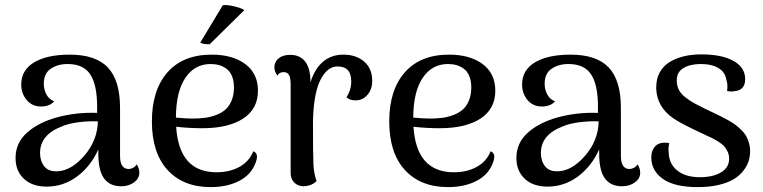

<svg xmlns="http://www.w3.org/2000/svg" viewBox="-20 -744 3089 777"><path d="M533.2 -79.1Q543.9 -62.5 543.9 -44.9Q543.9 -22 522.7 -6.1Q501.5 9.8 470.2 9.8Q424.3 9.8 401.1 -22Q377.9 -53.7 377.9 -122.1V-139.2Q346.7 -70.3 291.5 -29.5Q236.3 11.2 168.9 11.2Q110.8 11.2 76.9 -20.3Q43 -51.8 43 -105Q43 -165.5 88.9 -206.8Q134.8 -248 210 -269Q289.6 -290.5 373 -287.1V-312Q373 -400.4 345.5 -442.6Q317.9 -484.9 253.9 -484.9Q213.4 -484.9 185.3 -465.8Q157.2 -446.8 157.2 -404.8Q157.2 -382.8 167.5 -362.5Q177.7 -342.3 199.2 -334Q181.2 -313 146 -313Q109.9 -313 87.9 -339.4Q65.9 -365.7 65.9 -401.9Q65.9 -460.4 118.2 -491.7Q170.4 -522.9 262.2 -522.9Q367.2 -522.9 416.5 -470.9Q465.8 -418.9 465.8 -307.1V-112.8Q465.8 -60.1 501 -60.1Q509.3 -60.1 518.6 -64.9Q527.8 -69.8 533.2 -79.1ZM211.9 -50.8Q269 -53.2 321.8 -114.7Q374.5 -176.3 376 -252.9Q338.4 -254.4 297.6 -249.3Q256.8 -244.1 229 -231.9Q142.1 -198.2 142.1 -125Q142.1 -92.3 159.2 -70.8Q176.3 -49.3 211.9 -50.8Z M968.8 -703.1 828.6 -564.9Q798.8 -564.9 790.5 -571.8L881.8 -723.1Q900.4 -725.1 929.2 -718Q958 -710.9 968.8 -703.1ZM1004.9 -131.8Q1030.3 -122.6 1012.7 -81.1Q994.6 -35.6 946.5 -11.2Q898.4 13.2 832.5 13.2Q721.7 13.2 658.2 -55.9Q594.7 -125 594.7 -252.9Q594.7 -379.4 657.7 -451.2Q720.7 -522.9 836.9 -522.9Q920.9 -522.9 972.4 -484.9Q1023.9 -446.8 1023.9 -377Q1023.9 -303.2 964.1 -264.2Q904.3 -225.1 798.8 -225.1Q745.6 -225.1 692.9 -231Q704.6 -46.9 856 -46.9Q910.2 -46.9 949.7 -69.1Q989.3 -91.3 1004.9 -131.8ZM832.5 -484.9Q767.6 -484.9 730 -428.7Q692.4 -372.6 691.9 -268.1Q733.9 -264.2 758.8 -264.2Q787.1 -264.2 810.3 -267.3Q833.5 -270.5 855.7 -279.1Q877.9 -287.6 893.1 -301.3Q908.2 -314.9 917.5 -337.6Q926.8 -360.4 926.8 -390.1Q926.8 -417 918.7 -436.3Q910.6 -455.6 896.5 -465.8Q882.3 -476.1 866.7 -480.5Q851.1 -484.9 832.5 -484.9Z M1369.6 -522.9Q1421.4 -522.9 1453.9 -494.6Q1486.3 -466.3 1486.3 -417Q1486.3 -383.3 1468 -361.3Q1449.7 -339.4 1423.3 -337.9Q1395.5 -336.4 1382.3 -351.1Q1401.4 -379.4 1401.4 -415Q1401.4 -475.1 1346.2 -475.1Q1330.1 -475.1 1315.9 -467Q1301.8 -459 1288.8 -440.9Q1275.9 -422.9 1266.6 -396Q1257.3 -369.1 1252 -329.3Q1246.6 -289.6 1246.6 -240.2Q1246.6 -114.7 1248.5 -77.4Q1250.5 -40 1261.2 -11.2Q1241.7 8.3 1208.5 9.8Q1186.5 9.8 1171.4 -4.6Q1156.2 -19 1156.2 -43.9V-400.9Q1156.2 -428.2 1149.7 -440.2Q1143.1 -452.1 1128.4 -452.1Q1109.4 -452.1 1102.5 -438Q1090.3 -455.6 1090.3 -471.2Q1090.3 -493.7 1107.4 -507.8Q1124.5 -522 1154.3 -522Q1194.8 -522 1215.8 -493.9Q1236.8 -465.8 1236.3 -410.2Q1253.4 -465.8 1287.4 -494.4Q1321.3 -522.9 1369.6 -522.9Z M1965.3 -131.8Q1990.7 -122.6 1973.1 -81.1Q1955.1 -35.6 1907 -11.2Q1858.9 13.2 1793 13.2Q1682.1 13.2 1618.7 -55.9Q1555.2 -125 1555.2 -252.9Q1555.2 -379.4 1618.2 -451.2Q1681.2 -522.9 1797.4 -522.9Q1881.3 -522.9 1932.9 -484.9Q1984.4 -446.8 1984.4 -377Q1984.4 -303.2 1924.6 -264.2Q1864.7 -225.1 1759.3 -225.1Q1706.1 -225.1 1653.3 -231Q1665 -46.9 1816.4 -46.9Q1870.6 -46.9 1910.2 -69.1Q1949.7 -91.3 1965.3 -131.8ZM1793 -484.9Q1728 -484.9 1690.4 -428.7Q1652.8 -372.6 1652.3 -268.1Q1694.3 -264.2 1719.2 -264.2Q1747.6 -264.2 1770.8 -267.3Q1793.9 -270.5 1816.2 -279.1Q1838.4 -287.6 1853.5 -301.3Q1868.7 -314.9 1877.9 -337.6Q1887.2 -360.4 1887.2 -390.1Q1887.2 -417 1879.2 -436.3Q1871.1 -455.6 1856.9 -465.8Q1842.8 -476.1 1827.1 -480.5Q1811.5 -484.9 1793 -484.9Z M2560.1 -79.1Q2570.8 -62.5 2570.8 -44.9Q2570.8 -22 2549.6 -6.1Q2528.3 9.8 2497.1 9.8Q2451.2 9.8 2428 -22Q2404.8 -53.7 2404.8 -122.1V-139.2Q2373.5 -70.3 2318.4 -29.5Q2263.2 11.2 2195.8 11.2Q2137.7 11.2 2103.8 -20.3Q2069.8 -51.8 2069.8 -105Q2069.8 -165.5 2115.7 -206.8Q2161.6 -248 2236.8 -269Q2316.4 -290.5 2399.9 -287.1V-312Q2399.9 -400.4 2372.3 -442.6Q2344.7 -484.9 2280.8 -484.9Q2240.2 -484.9 2212.2 -465.8Q2184.1 -446.8 2184.1 -404.8Q2184.1 -382.8 2194.3 -362.5Q2204.6 -342.3 2226.1 -334Q2208 -313 2172.9 -313Q2136.7 -313 2114.7 -339.4Q2092.8 -365.7 2092.8 -401.9Q2092.8 -460.4 2145 -491.7Q2197.3 -522.9 2289.1 -522.9Q2394 -522.9 2443.4 -470.9Q2492.7 -418.9 2492.7 -307.1V-112.8Q2492.7 -60.1 2527.8 -60.1Q2536.1 -60.1 2545.4 -64.9Q2554.7 -69.8 2560.1 -79.1ZM2238.8 -50.8Q2295.9 -53.2 2348.6 -114.7Q2401.4 -176.3 2402.8 -252.9Q2365.2 -254.4 2324.5 -249.3Q2283.7 -244.1 2255.9 -231.9Q2168.9 -198.2 2168.9 -125Q2168.9 -92.3 2186 -70.8Q2203.1 -49.3 2238.8 -50.8Z M2803.7 13.2Q2709.5 13.2 2662.6 -20Q2615.7 -53.2 2615.7 -106.9Q2615.7 -136.2 2633.1 -153.6Q2650.4 -170.9 2688.5 -165Q2683.6 -146 2686.5 -121.1Q2689.5 -78.1 2722.7 -52.5Q2755.9 -26.9 2812.5 -26.9Q2865.2 -26.9 2897.9 -46.4Q2930.7 -65.9 2930.7 -102.1Q2930.7 -117.2 2924.6 -130.1Q2918.5 -143.1 2910.9 -151.9Q2903.3 -160.6 2887.2 -170.7Q2871.1 -180.7 2860.4 -185.8Q2849.6 -190.9 2827.4 -201.2Q2805.2 -211.4 2794.4 -216.8Q2727.1 -249 2702.1 -267.1Q2638.7 -312.5 2635.7 -384.3Q2635.7 -387.7 2635.7 -391.1Q2635.7 -425.8 2650.4 -451.9Q2665 -478 2690.7 -493.4Q2716.3 -508.8 2748.3 -516.4Q2780.3 -523.9 2818.4 -523.9Q2900.9 -523.9 2948.2 -497.6Q2995.6 -471.2 2995.6 -423.8Q2995.6 -378.9 2952.6 -375Q2935.5 -372.1 2922.4 -376Q2926.3 -402.8 2919.4 -420.9Q2915 -451.7 2887.9 -468.3Q2860.8 -484.9 2815.4 -484.9Q2773.4 -484.9 2746.1 -468.8Q2718.8 -452.6 2718.8 -418.9Q2718.8 -397.5 2727.3 -380.6Q2735.8 -363.8 2754.6 -349.4Q2773.4 -335 2789.6 -326.2Q2805.7 -317.4 2834.5 -303.2Q2841.8 -299.8 2845.7 -297.9Q2852.1 -294.9 2864.3 -289.1Q2885.7 -278.8 2896.7 -273.4Q2907.7 -268.1 2926.5 -257.6Q2945.3 -247.1 2955.6 -239.3Q2965.8 -231.4 2979 -219Q2992.2 -206.5 2999 -194.6Q3005.9 -182.6 3010.7 -166.5Q3015.6 -150.4 3015.6 -132.8Q3015.6 -111.3 3009.3 -91.3Q3002.9 -71.3 2987.3 -51.8Q2971.7 -32.2 2948 -18.1Q2924.3 -3.9 2887.2 4.6Q2850.1 13.2 2803.7 13.2Z"/></svg>

Font: Arima Madurai Medium
Style: Regular
Weight: 500
Designer: Joana Correia and Natanael Gama
Foundry: NDISCOVER
Version: Version 1.019;PS 001.019;hotconv 1.0.88;makeotf.lib2.5.64775